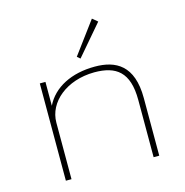

<svg xmlns="http://www.w3.org/2000/svg" viewBox="-100 -762 826 856"><g transform="rotate(-15 312.5 -334.0)"><path d="M304 -509 423 -648 399 -668 290 -521ZM100 0H126V-261C126 -355 218 -433 347 -434C447 -434 505 -394 505 -264V0H531V-266C531 -418 452 -458 356 -458C248 -458 163 -415 126 -339V-449H100Z"/></g></svg>

Font: Inconsolata Expanded ExtraLight
Style: Regular
Weight: 200
Width: 7
Monospace: yes
Designer: Raph Levien, Cyreal, Brenton Simpson
Foundry: Raph Levien, Cyreal, Google
Version: Version 3.100